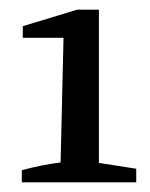

<svg xmlns="http://www.w3.org/2000/svg" viewBox="-20 -751 310 396"><path d="M25 -375V-400Q66 -411 105 -416L111 -673H27V-697L139 -731H184V-415L261 -403V-375Z"/></svg>

Font: Piazzolla Medium
Style: Regular
Weight: 500
Designer: Juan Pablo del Peral
Foundry: Huerta Tipografica
Version: Version 1.330